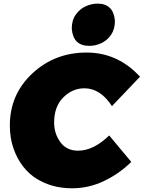

<svg xmlns="http://www.w3.org/2000/svg" viewBox="-20 -998 774 1034"><path d="M460.5 -751Q373.5 -751 366.5 -844Q366.5 -889.5 387.5 -918.5Q409.5 -949.5 441.2 -964Q473 -978.5 505.5 -978.5Q591 -978.5 599 -886Q599 -841.5 578.8 -811.5Q558.5 -781.5 527 -766.2Q495.5 -751 460.5 -751ZM368.5 16Q260 16 178 -35Q136.5 -60 104 -102Q71.5 -144 52.2 -199.8Q33 -255.5 33 -321.5Q33 -489.5 153.8 -602.2Q274.5 -715 446.5 -715Q614 -715 734 -585L583 -426.5Q520.5 -522.5 434.5 -522.5Q370.5 -522.5 321 -473.5Q271.5 -424.5 271.5 -337.5Q271.5 -278.5 305 -232.5Q338.5 -186.5 400.5 -186.5Q483.5 -186.5 568 -268.5L687 -126Q623 -63 540.8 -23.5Q458.5 16 368.5 16Z"/></svg>

Font: Argentum Sans Black
Style: Italic
Weight: 900
Italic angle: -11°
Designer: Julieta Ulanovsky (font), Cristiano Sobral (main changes and remaster)
Foundry: Julieta Ulanovsky (font), Cristiano Sobral (main changes and remaster)
Version: Version 2.007;June 15, 2022;FontCreator 14.0.0.2814 64-bit; 